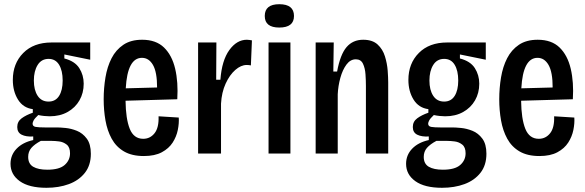

<svg xmlns="http://www.w3.org/2000/svg" viewBox="-20 -730 2783 913"><path d="M201 163Q118 163 74 131.5Q30 100 30 49Q30 7 59 -23Q88 -53 138 -64V-81Q104 -79 83 -89.5Q62 -100 62 -126Q62 -152 83 -167.5Q104 -183 136 -194V-211Q90 -217 65.5 -256.5Q41 -296 41 -350Q41 -428 90.5 -478Q140 -528 225 -528H409V-446L286 -471V-452Q336 -439 357 -406Q378 -373 378 -332Q378 -288 358 -253Q338 -218 301.5 -197.5Q265 -177 216 -177Q205 -177 190 -178.5Q175 -180 162 -183Q145 -167 140 -157.5Q135 -148 135 -142Q135 -129 150 -126.5Q165 -124 193 -124H251Q265 -124 291.5 -121.5Q318 -119 345.5 -108Q373 -97 392.5 -71Q412 -45 412 1Q412 56 383.5 92Q355 128 307.5 145.5Q260 163 201 163ZM211 -247Q244 -247 261 -274Q278 -301 278 -347Q278 -394 261 -422Q244 -450 211 -450Q177 -450 159 -421Q141 -392 141 -347Q141 -302 159 -274.5Q177 -247 211 -247ZM205 77Q262 77 287.5 54.5Q313 32 313 -1Q313 -30 297 -42.5Q281 -55 261 -57.5Q241 -60 227 -60H174Q144 -44 129 -26.5Q114 -9 114 16Q114 49 138 63Q162 77 205 77Z M664 12Q607 12 569.5 -10Q532 -32 511 -70.5Q490 -109 481.5 -157.5Q473 -206 473 -258Q473 -311 481.5 -362Q490 -413 510.5 -453Q531 -493 566.5 -517Q602 -541 656 -541Q722 -541 760 -504Q798 -467 813 -403Q828 -339 823 -258L577 -251Q578 -165 597 -117.5Q616 -70 661 -70Q694 -70 715 -96.5Q736 -123 734 -177L830 -171Q832 -144 825.5 -112Q819 -80 801 -52Q783 -24 749.5 -6Q716 12 664 12ZM655 -455Q586 -455 578 -310L727 -314Q727 -387 707.5 -421Q688 -455 655 -455Z M922 0V-528H1009L1008 -351H1028Q1035 -443 1070.5 -492Q1106 -541 1154 -541Q1160 -541 1166 -540Q1172 -539 1178 -538L1173 -419Q1164 -421 1153 -421Q1126 -421 1099 -397.5Q1072 -374 1053 -332.5Q1034 -291 1031 -237V0Z M1257 0V-528H1361V0ZM1308 -599Q1239 -599 1239 -654Q1239 -710 1308 -710Q1378 -710 1378 -654Q1378 -599 1308 -599Z M1481 0V-528H1567L1565 -390H1583Q1598 -471 1628 -506Q1658 -541 1707 -541Q1751 -541 1775.5 -518.5Q1800 -496 1810.5 -462Q1821 -428 1823.5 -394.5Q1826 -361 1826 -338V0H1720V-321Q1720 -347 1718 -376.5Q1716 -406 1706 -427Q1696 -448 1672 -448Q1646 -448 1627.5 -423Q1609 -398 1598.5 -360Q1588 -322 1586 -282V0Z M2082 163Q1999 163 1955 131.5Q1911 100 1911 49Q1911 7 1940 -23Q1969 -53 2019 -64V-81Q1985 -79 1964 -89.5Q1943 -100 1943 -126Q1943 -152 1964 -167.5Q1985 -183 2017 -194V-211Q1971 -217 1946.5 -256.5Q1922 -296 1922 -350Q1922 -428 1971.5 -478Q2021 -528 2106 -528H2290V-446L2167 -471V-452Q2217 -439 2238 -406Q2259 -373 2259 -332Q2259 -288 2239 -253Q2219 -218 2182.5 -197.5Q2146 -177 2097 -177Q2086 -177 2071 -178.5Q2056 -180 2043 -183Q2026 -167 2021 -157.5Q2016 -148 2016 -142Q2016 -129 2031 -126.5Q2046 -124 2074 -124H2132Q2146 -124 2172.5 -121.5Q2199 -119 2226.5 -108Q2254 -97 2273.5 -71Q2293 -45 2293 1Q2293 56 2264.5 92Q2236 128 2188.5 145.5Q2141 163 2082 163ZM2092 -247Q2125 -247 2142 -274Q2159 -301 2159 -347Q2159 -394 2142 -422Q2125 -450 2092 -450Q2058 -450 2040 -421Q2022 -392 2022 -347Q2022 -302 2040 -274.5Q2058 -247 2092 -247ZM2086 77Q2143 77 2168.5 54.5Q2194 32 2194 -1Q2194 -30 2178 -42.5Q2162 -55 2142 -57.5Q2122 -60 2108 -60H2055Q2025 -44 2010 -26.5Q1995 -9 1995 16Q1995 49 2019 63Q2043 77 2086 77Z M2545 12Q2488 12 2450.5 -10Q2413 -32 2392 -70.5Q2371 -109 2362.5 -157.5Q2354 -206 2354 -258Q2354 -311 2362.5 -362Q2371 -413 2391.5 -453Q2412 -493 2447.5 -517Q2483 -541 2537 -541Q2603 -541 2641 -504Q2679 -467 2694 -403Q2709 -339 2704 -258L2458 -251Q2459 -165 2478 -117.5Q2497 -70 2542 -70Q2575 -70 2596 -96.5Q2617 -123 2615 -177L2711 -171Q2713 -144 2706.5 -112Q2700 -80 2682 -52Q2664 -24 2630.5 -6Q2597 12 2545 12ZM2536 -455Q2467 -455 2459 -310L2608 -314Q2608 -387 2588.5 -421Q2569 -455 2536 -455Z"/></svg>

Font: Bricolage Grotesque 10pt Condensed Medium
Style: Regular
Weight: 500
Width: 3
Designer: Mathieu Triay
Foundry: Atelier Triay
Version: Version 1.000; ttfautohint (v1.8.4.7-5d5b);gftools[0.9.32]